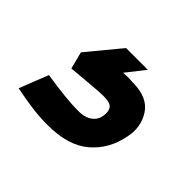

<svg xmlns="http://www.w3.org/2000/svg" viewBox="-73 -88 412 412"><g transform="rotate(45 133.5 118.0)"><path d="M172 0H106L44 75L54 114Q76 112 93 110.5Q110 109 123 108Q136 107 146 107Q166 107 171.5 115.5Q177 124 174 138Q173 146 167.5 153Q162 160 152.5 164Q143 168 129 168Q109 168 86 165.5Q63 163 47 160.5Q31 158 30 158L4 224Q5 224 20 227Q35 230 57.5 233Q80 236 103 236Q166 236 199.5 207.5Q233 179 242 133Q250 98 232 70Q214 42 168 42Q165 42 159.5 41.5Q154 41 139 42Z"/></g></svg>

Font: Advent Pro
Style: Italic
Weight: 400
Italic angle: -12°
Designer: VivaRado, Andreas Kalpakidis
Foundry: VivaRado, Andreas Kalpakidis
Version: Version 3.000